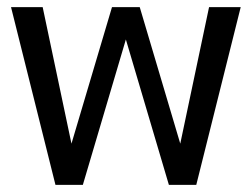

<svg xmlns="http://www.w3.org/2000/svg" viewBox="-20 -520 708 540"><path d="M657 -500 532 0H455L334 -409L213 0H136L11 -500H100L181 -116L295 -500H373L487 -116L568 -500Z"/></svg>

Font: Sarabun
Style: Regular
Weight: 400
Designer: Suppakit Chalermlarp | Katatrad Co.,Ltd.
Foundry: Cadson Demak Co.,Ltd.
Version: Version 1.000; ttfautohint (v1.6)